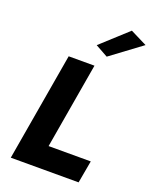

<svg xmlns="http://www.w3.org/2000/svg" viewBox="-175 -1073 930 1168"><g transform="rotate(20 289.5 -489.0)"><path d="M163 -700 43 0H482L508 -145H235L330 -700ZM579 -924 471 -978 300 -822 381 -777Z"/></g></svg>

Font: Jost
Style: Bold Italic
Weight: 700
Italic angle: -5°
Version: Version 3.710